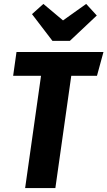

<svg xmlns="http://www.w3.org/2000/svg" viewBox="-20 -958 547 978"><path d="M507 -693 474 -572H343L262 0H108L189 -572H47L64 -693ZM419 -938 473 -879 336 -750H247L143 -886L201 -938L301 -854Z"/></svg>

Font: Fira Sans Extra Condensed
Style: Bold Italic
Weight: 700
Width: 3
Italic angle: -8°
Designer: Carrois Corporate & Edenspiekermann AG
Foundry: Carrois Corporate GbR & Edenspiekermann AG
Version: Version 4.203